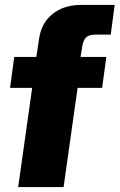

<svg xmlns="http://www.w3.org/2000/svg" viewBox="-20 -762 487 782"><path d="M396 -404H296L239 0H54L111 -404H21L38 -530H128L139 -603Q148 -668 194 -705Q240 -742 311 -742H447L431 -621H368Q342 -621 330 -609Q318 -597 314 -567L308 -530H413Z"/></svg>

Font: Morrison ExtraBold
Style: Regular
Weight: 800
Designer: Pablo Impallari, Rodrigo Fuenzalida (Modified by Dan O. Williams)
Version: Version 0.03;June 6, 2019;FontCreator 11.5.0.2425 64-bit; tt